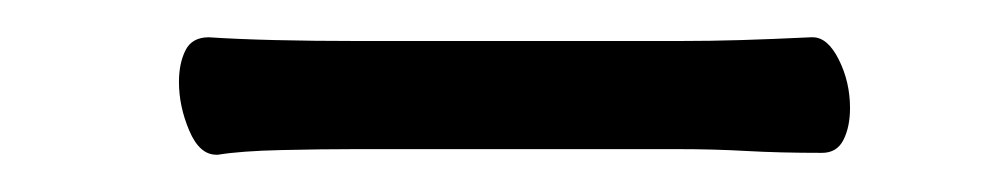

<svg xmlns="http://www.w3.org/2000/svg" viewBox="-20 -302 540 103"><path d="M416 -282Q424 -282 430 -270Q436 -258 436 -244Q436 -234 432.5 -227Q429 -220 421 -220Q398 -220 380.5 -221Q363 -222 343 -222H171Q153 -222 131 -221.5Q109 -221 97 -219H96Q87 -219 81.5 -232Q76 -245 76 -258Q76 -268 79.5 -275Q83 -282 92 -282Q107 -281 127.5 -280.5Q148 -280 172 -280H344Q361 -280 377.5 -280.5Q394 -281 415 -282Z"/></svg>

Font: Moon Stars Kai T HW
Style: Regular
Weight: 400
Designer: GuiWonder
Version: Version 1.101